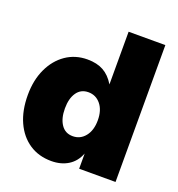

<svg xmlns="http://www.w3.org/2000/svg" viewBox="-133 -838 891 959"><g transform="rotate(20 312.5 -358.5)"><path d="M245.1 11.7Q177.7 11.7 127.7 -21.7Q77.6 -55.2 50 -116Q22.5 -176.8 22.5 -258.8Q22.5 -337.9 50.8 -398.4Q79.1 -459 128.9 -493.2Q178.7 -527.3 243.2 -527.3Q293.5 -527.3 328.1 -508.1Q362.8 -488.8 387.2 -448.2H387.7V-727.5H583V0H389.6V-80.1H389.2Q371.6 -34.7 334 -11.5Q296.4 11.7 245.1 11.7ZM303.2 -141.6Q343.3 -141.6 368.9 -173.6Q394.5 -205.6 394.5 -258.8Q394.5 -312 368.9 -343.5Q343.3 -375 303.2 -375Q263.2 -375 241.5 -343.5Q219.7 -312 219.7 -258.8Q219.7 -205.6 241.5 -173.6Q263.2 -141.6 303.2 -141.6Z"/></g></svg>

Font: Inter Display Black
Style: Regular
Weight: 900
Designer: Rasmus Andersson
Foundry: rsms
Version: Version 4.000;git-a52131595